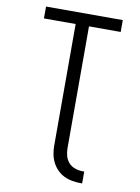

<svg xmlns="http://www.w3.org/2000/svg" viewBox="-96 -734 743 1020"><g transform="rotate(10 275.0 -224.0)"><path d="M412 222Q389 222 366 218Q343 214 322.5 204Q302 194 285.5 177.5Q269 161 258.5 140.5Q248 120 243.5 97Q239 74 239 51V-606H68V-670H482V-606H311V51Q311 72 316.5 92.5Q322 113 336 128.5Q350 144 370.5 151Q391 158 412 158H420V222Z"/></g></svg>

Font: Lode Term
Style: Regular
Weight: 400
Monospace: yes
Designer: Belleve Invis
Foundry: Belleve Invis
Version: Version 29.2.0